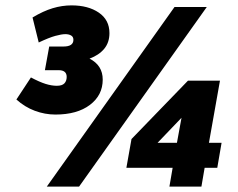

<svg xmlns="http://www.w3.org/2000/svg" viewBox="-20 -694 884 714"><path d="M186 -268Q147 -268 109.5 -282Q72 -296 41 -324L95 -406Q127 -389 149.5 -382Q172 -375 191 -375Q211 -375 219.5 -384Q228 -393 228 -408Q228 -433 198 -433H147L163 -521H216Q253 -521 253 -546Q253 -557 244.5 -562Q236 -567 223 -567Q209 -567 185.5 -560.5Q162 -554 124 -536L101 -629Q141 -653 176 -663.5Q211 -674 246 -674Q308 -674 347.5 -647Q387 -620 387 -571Q387 -536 367.5 -512.5Q348 -489 313 -476Q362 -451 362 -398Q362 -340 314.5 -304Q267 -268 186 -268ZM154 0 629 -668H749L274 0ZM610 0 622 -70H450L469 -177L679 -394H798L757 -163H804L788 -70H741L729 0ZM655 -256 566 -163H638Z"/></svg>

Font: Celebes Black
Style: Italic
Weight: 900
Italic angle: -10°
Designer: Anugrah Pasau
Foundry: Lafontype
Version: Version 1.000; ttfautohint (v1.8.4)